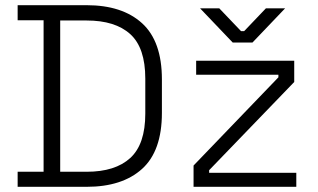

<svg xmlns="http://www.w3.org/2000/svg" viewBox="-20 -720 1224 740"><path d="M48 0V-58H148V-642H48V-700H314Q451 -700 527.5 -630.5Q604 -561 604 -414V-285Q604 -138 527.5 -69Q451 0 314 0ZM212 -58H314Q424 -58 482 -111Q540 -164 540 -282V-417Q540 -536 482 -588.5Q424 -641 314 -641H212ZM726 0V-82L1053 -422V-432H736V-486H1114V-404L786 -64V-54H1122V0ZM877 -556 751 -688H825L909 -600H921L1005 -688H1079L953 -556Z"/></svg>

Font: Space Grotesk Light Light
Style: Regular
Weight: 300
Version: Version 2.000